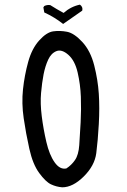

<svg xmlns="http://www.w3.org/2000/svg" viewBox="-20 -799 540 815"><path d="M244.1 -3.9Q218.8 -5.9 196.3 -16.6Q173.8 -27.3 146.5 -64.5Q119.1 -101.6 104.5 -167.5Q89.8 -233.4 80.6 -296.9Q71.3 -360.4 77.6 -419.9Q84 -479.5 99.6 -536.1Q115.2 -592.8 146.5 -627.4Q177.7 -662.1 206.1 -666Q234.4 -669.9 264.6 -664.1Q294.9 -658.2 329.6 -620.6Q364.3 -583 379.9 -521.5Q395.5 -460 399.4 -400.9Q403.3 -341.8 399.4 -272Q395.5 -202.1 388.7 -148.9Q381.8 -95.7 335.4 -49.8Q289.1 -3.9 244.1 -3.9ZM261.7 -84Q283.2 -97.7 298.3 -119.6Q313.5 -141.6 316.4 -182.6Q319.3 -223.6 322.3 -279.8Q325.2 -335.9 323.2 -388.2Q321.3 -440.4 309.6 -491.2Q297.9 -542 270 -566.4Q242.2 -590.8 219.7 -582Q197.3 -573.2 184.6 -545.9Q171.9 -518.6 165 -483.4Q158.2 -448.2 154.3 -404.3Q150.4 -360.4 157.2 -305.7Q164.1 -251 176.8 -196.3Q189.5 -141.6 211.9 -109.9Q234.4 -78.1 261.7 -84ZM248 -697.3Q210.9 -726.6 168 -746.1L164.1 -767.6L168 -773.4Q179.7 -779.3 193.4 -777.3Q220.7 -759.8 250 -744.1Q281.2 -771.5 319.3 -779.3Q333 -769.5 329.1 -753.9Q309.6 -740.2 288.6 -725.6Q267.6 -710.9 248 -697.3Z"/></svg>

Font: JasonHandwriting2
Style: Regular
Weight: 400
Version: Version 1.05.10